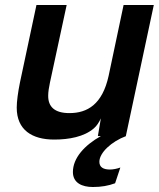

<svg xmlns="http://www.w3.org/2000/svg" viewBox="-20 -545 636 769"><path d="M197 14C256 14 317 3 356 -31C368 -41 377 -56 384 -71L372 0H384C318 37 272 88 272 144C272 188 309 204 352 204C386 204 414 199 441 189L462 126C448 131 433 134 420 134C393 134 378 124 378 103C378 67 426 22 485 0H484L596 -525H475L415 -241C390 -127 330 -92 258 -92C198 -92 173 -118 173 -161C173 -177 176 -195 180 -214L247 -525H126L60 -215C52 -176 47 -138 47 -114C47 -24 109 14 197 14Z"/></svg>

Font: Nacelle SemiBold
Style: Italic
Weight: 600
Italic angle: -12°
Designer: Sora Sagano
Foundry: Sora Sagano
Version: Version 1.000;FEAKit 1.0